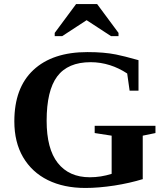

<svg xmlns="http://www.w3.org/2000/svg" viewBox="-20 -919 817 951"><path d="M687 -34 688 -32Q623 -12 547 0Q468 12 403 12Q296 12 217 -27Q138 -66 94 -141Q51 -215 51 -318Q51 -484 145 -572Q240 -661 413 -661Q456 -661 490 -658Q525 -655 555 -649Q591 -642 666 -621V-470H622L610 -555Q569 -582 525 -596Q478 -611 429 -611Q316 -611 263 -540Q211 -470 211 -321Q211 -182 266 -112Q322 -41 425 -41Q480 -41 533 -58V-247L449 -260V-296H750V-260L687 -247ZM251 -740V-756L357 -899H461L567 -756V-740H530L409 -819L288 -740Z"/></svg>

Font: Libra Serif Modern
Style: Bold
Weight: 700
Designer: Stefan Peev, Context Ltd
Foundry: Ascender Corporation
Version: Version 1.000